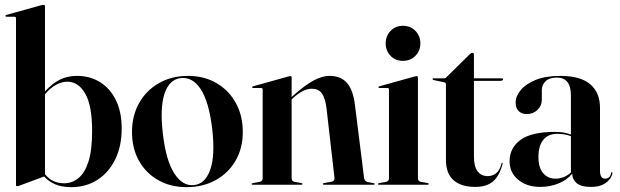

<svg xmlns="http://www.w3.org/2000/svg" viewBox="-20 -762 2556 792"><path d="M165.5 -736.5V-385Q197.5 -419.5 228.5 -434.2Q259.5 -449 297.5 -449Q351.5 -449 393.2 -422.8Q435 -396.5 458.5 -348Q482 -299.5 482 -232Q482 -159.5 455.5 -105Q429 -50.5 382 -20.2Q335 10 274 10Q235.5 10 208.2 -1.5Q181 -13 162 -34L59.5 4Q54.5 6 51 6Q46 6 46 1.5V-686.5Q46 -693 39.5 -693H7Q2.5 -693 2.5 -696.5Q2.5 -699 6.5 -700.5L150 -740.5Q157 -742 160 -742Q165.5 -742 165.5 -736.5ZM258 -425Q235.5 -425 211.8 -412.5Q188 -400 165.5 -373V-43.5Q195 -6 244.5 -6Q277 -6 303.2 -27Q329.5 -48 344.8 -95.2Q360 -142.5 360 -221Q360 -327 331.5 -376Q303 -425 258 -425Z M755.5 -449Q821.5 -449 872.5 -419.5Q923.5 -390 952.5 -337.8Q981.5 -285.5 981.5 -217.5Q981.5 -150.5 951.8 -99.2Q922 -48 869.5 -19Q817 10 749.5 10Q683.5 10 632.8 -18.8Q582 -47.5 553.2 -98.8Q524.5 -150 524.5 -217.5Q524.5 -285 554 -337.2Q583.5 -389.5 635.8 -419.2Q688 -449 755.5 -449ZM780 1.5Q826 -3 847 -61.2Q868 -119.5 855.5 -229.5Q842.5 -340 809 -392.5Q775.5 -445 726.5 -440Q678.5 -435 658.8 -376Q639 -317 652 -209Q664.5 -100.5 698.8 -47Q733 6.5 780 1.5Z M1183 -442V-362L1186 -364.5Q1235.5 -409 1271.8 -429Q1308 -449 1339.5 -449Q1385.5 -449 1411 -420.2Q1436.5 -391.5 1444 -330.5L1481.5 -30.5Q1483.5 -13.5 1496.5 -11L1521 -6.5Q1525.5 -6 1525.5 -3Q1525.5 0 1521.5 0H1316.5Q1312 0 1312 -3Q1312 -6 1317.5 -7L1346 -12Q1361.5 -14.5 1359.5 -30.5L1326.5 -318.5Q1321 -359 1307.2 -377.5Q1293.5 -396 1265.5 -396Q1231.5 -396 1190.5 -359L1183 -352V-27.5Q1183 -14 1195 -12L1222.5 -7Q1227.5 -6.5 1227.5 -3Q1227.5 0 1223.5 0H1022Q1018 0 1018 -3Q1018 -5.5 1023 -6.5L1051.5 -12Q1063.5 -14 1063.5 -27V-392.5Q1063.5 -399 1057 -399H1024.5Q1020 -399 1020 -402.5Q1020 -404.5 1024 -406L1167.5 -446Q1174.5 -448 1177.5 -448Q1183 -448 1183 -442Z M1642 -511Q1610.5 -511 1590.8 -532Q1571 -553 1571 -583Q1571 -613.5 1591 -634.5Q1611 -655.5 1642 -655.5Q1673.5 -655.5 1693.8 -634.5Q1714 -613.5 1714 -583Q1714 -553 1693.8 -532Q1673.5 -511 1642 -511ZM1704 -442V-27.5Q1704 -14 1716 -12L1743.5 -7Q1748.5 -6.5 1748.5 -3Q1748.5 0 1744.5 0H1543Q1539 0 1539 -3Q1539 -5.5 1544 -6.5L1572.5 -12Q1584.5 -14 1584.5 -27V-392.5Q1584.5 -399 1578 -399H1545.5Q1541 -399 1541 -402.5Q1541 -404.5 1545 -406L1688.5 -446Q1695.5 -448 1698.5 -448Q1704 -448 1704 -442Z M1813 -422.5 1769.5 -431.5Q1764.5 -432.5 1764.5 -435.5Q1764.5 -439 1768 -439H1812Q1818 -439 1821.5 -443.5L1918 -538.5Q1923.5 -544 1928.5 -544Q1935 -544 1935 -536.5V-439H2050Q2055 -439 2055 -435Q2055 -428.5 2042.5 -428.5H1935V-115.5Q1935 -75 1950.2 -55.2Q1965.5 -35.5 1992 -35.5Q2011 -35.5 2026.2 -47.2Q2041.5 -59 2049 -88Q2050 -91 2052 -90.8Q2054 -90.5 2053.5 -87.5Q2041.5 -38.5 2015 -14.8Q1988.5 9 1940.5 9Q1882.5 9 1851 -18.5Q1819.5 -46 1819.5 -103V-413Q1819.5 -421.5 1813 -422.5Z M2082 -97Q2082 -151.5 2127 -184.8Q2172 -218 2270 -218Q2291 -218 2306.5 -215Q2322 -212 2335 -207V-368Q2335 -442 2277 -442Q2245.5 -442 2230.2 -426.5Q2215 -411 2215 -391V-350.5Q2215 -326 2197.2 -308.8Q2179.5 -291.5 2152 -291.5Q2132.5 -291.5 2119.8 -303.5Q2107 -315.5 2107 -339Q2107 -365 2128 -390.5Q2149 -416 2190 -432.5Q2231 -449 2291.5 -449Q2373.5 -449 2414.2 -414.8Q2455 -380.5 2455 -317.5V-58Q2455 -25 2476 -25Q2485 -25 2492 -30.5Q2499 -36 2501 -49Q2501 -52 2503.5 -52Q2506 -52 2506 -49Q2506 -39.5 2497.2 -25.8Q2488.5 -12 2469 -1.5Q2449.5 9 2417 9Q2377 9 2358.8 -6.5Q2340.5 -22 2340.5 -45.5Q2317.5 -18.5 2282.8 -4.8Q2248 9 2209 9Q2152.5 9 2117.2 -20.8Q2082 -50.5 2082 -97ZM2201 -114.5Q2201 -70.5 2220.5 -47.8Q2240 -25 2271 -25Q2307 -25 2335 -50.5V-200.5Q2308.5 -210 2279 -210Q2241 -210 2221 -185Q2201 -160 2201 -114.5Z"/></svg>

Font: Fraunces 144pt SemiBold
Style: Regular
Weight: 600
Version: Version 1.000;[0bf87f6ff]